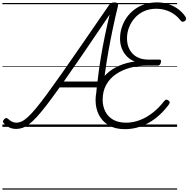

<svg xmlns="http://www.w3.org/2000/svg" viewBox="-20 -1058 1572 1601"><path d="M115 17Q81 17 55 3.5Q29 -10 13 -29Q6 -36 5 -44Q4 -52 14 -63Q24 -74 32 -73.5Q40 -73 47 -67Q63 -52 80 -43.5Q97 -35 117 -35Q138 -35 160 -45Q182 -55 210.5 -80.5Q239 -106 278 -152.5Q317 -199 370 -271Q423 -343 495.5 -446Q568 -549 664 -688.5Q760 -828 884 -1008Q895 -1025 906.5 -1031.5Q918 -1038 934 -1038Q952 -1038 959.5 -1030Q967 -1022 963 -1005Q941 -916 921.5 -823.5Q902 -731 885 -636Q868 -541 855 -444.5Q842 -348 832 -250Q831 -235 825 -228.5Q819 -222 803 -220Q788 -219 783 -224.5Q778 -230 779 -245Q781 -266 783 -287Q785 -308 787 -329H477Q415 -242 368.5 -181.5Q322 -121 286 -82Q250 -43 221 -21.5Q192 0 166.5 8.5Q141 17 115 17ZM512 -378H793Q804 -476 819.5 -570.5Q835 -665 854 -756.5Q873 -848 894 -936Q772 -755 678 -617.5Q584 -480 512 -378ZM1021 19Q940 19 886 -13.5Q832 -46 804.5 -100.5Q777 -155 777 -222Q777 -291 801.5 -346.5Q826 -402 870 -443Q914 -484 974 -510Q1034 -536 1104 -545Q1068 -558 1040 -586Q1012 -614 996.5 -652Q981 -690 981 -736Q981 -785 995.5 -829.5Q1010 -874 1036.5 -912Q1063 -950 1101 -978.5Q1139 -1007 1186.5 -1022.5Q1234 -1038 1290 -1038Q1341 -1038 1386 -1023Q1431 -1008 1467 -981Q1503 -954 1526 -919Q1533 -908 1532 -899Q1531 -890 1521 -883Q1511 -875 1502 -876.5Q1493 -878 1484 -889Q1461 -919 1430 -940.5Q1399 -962 1361.5 -973.5Q1324 -985 1281 -985Q1227 -985 1182 -965Q1137 -945 1105.5 -910Q1074 -875 1056.5 -831Q1039 -787 1039 -738Q1039 -685 1060.5 -645Q1082 -605 1121.5 -583Q1161 -561 1216 -561H1308Q1319 -561 1322 -555Q1325 -549 1321 -536Q1318 -523 1311.5 -517Q1305 -511 1296 -511H1204Q1131 -511 1065 -493Q999 -475 947 -439.5Q895 -404 865.5 -350.5Q836 -297 836 -226Q836 -173 857.5 -129.5Q879 -86 922.5 -60.5Q966 -35 1032 -35Q1088 -35 1143.5 -55.5Q1199 -76 1251 -116Q1303 -156 1348 -214Q1357 -226 1366.5 -227Q1376 -228 1386 -219Q1396 -212 1395 -203Q1394 -194 1384 -181Q1334 -115 1275.5 -70.5Q1217 -26 1153.5 -3.5Q1090 19 1021 19ZM0 513H1457V523H0ZM0 -20H1457V0H0ZM0 -505H1457V-500H0ZM0 -1033H1457V-1023H0Z"/></svg>

Font: Playwrite IN Guides
Style: Regular
Weight: 400
Designer: Veronika Burian, José Scaglione
Foundry: TypeTogether
Version: Version 1.003